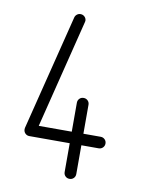

<svg xmlns="http://www.w3.org/2000/svg" viewBox="-75 -690 560 744"><g transform="rotate(10 204.5 -318.0)"><path d="M45.4 -159.2Q45.4 -162.6 45.9 -164.6L159.7 -619.1Q161.6 -626.5 167.7 -631.3Q173.8 -636.2 181.6 -636.2Q191.4 -636.2 198 -629.6Q204.6 -623 204.6 -613.8Q204.6 -611.8 203.6 -608.4L97.2 -181.6H227.1V-295.4Q227.1 -305.2 233.6 -311.8Q240.2 -318.4 250 -318.4Q259.8 -318.4 266.4 -311.8Q272.9 -305.2 272.9 -295.4V-181.6H340.8Q350.6 -181.6 357.2 -175Q363.8 -168.5 363.8 -158.9Q363.8 -149.4 357.2 -142.8Q350.6 -136.2 340.8 -136.2H272.9V-22.9Q272.9 -13.2 266.4 -6.6Q259.8 0 250 0Q240.2 0 233.6 -6.6Q227.1 -13.2 227.1 -22.9V-136.2H68.4Q58.6 -136.2 52 -142.8Q45.4 -149.4 45.4 -159.2Z"/></g></svg>

Font: OpenGost Type A TT
Style: Regular
Weight: 400
Version: Version 0.3